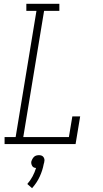

<svg xmlns="http://www.w3.org/2000/svg" viewBox="-20 -755 540 1006"><path d="M4 0V-37H62L171 -698H118V-735H291V-698H211L102 -37H341L359 -145H400L376 0ZM148 231 123 209Q139 191 150.5 169.5Q162 148 169 125Q163 125 157.5 122.5Q152 120 149 115Q146 110 144.5 104Q143 98 144 92Q146 85 149.5 78.5Q153 72 158 67Q163 62 170 60Q177 58 184 58Q191 58 197 60Q203 62 207 67Q211 72 212.5 78.5Q214 85 212 92V94L209 105Q203 138 188 170.5Q173 203 148 231Z"/></svg>

Font: Iosevka Curly Slab Extralight
Style: Italic
Weight: 200
Italic angle: -9°
Monospace: yes
Designer: Belleve Invis
Foundry: Belleve Invis
Version: Version 22.1.2; ttfautohint (v1.8.4)